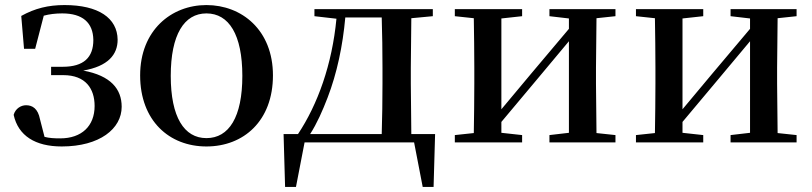

<svg xmlns="http://www.w3.org/2000/svg" viewBox="-20 -563 3210 759"><path d="M224 16C374 16 461 -54 461 -141C461 -211 418 -264 309 -284C407 -301 445 -347 445 -406C444 -492 369 -543 235 -543C171 -543 118 -530 64 -500L75 -370H119L153 -501C175 -507 199 -510 226 -510C306 -510 348 -474 349 -405C349 -336 311 -299 228 -299H182V-266H230C319 -266 354 -212 354 -144C354 -65 303 -16 218 -16C194 -16 175 -17 156 -22L138 -92C130 -133 109 -147 83 -147C63 -147 41 -134 34 -109C52 -26 120 16 224 16Z M796 16C943 16 1059 -85 1059 -265C1059 -444 936 -543 796 -543C657 -543 534 -443 534 -265C534 -86 649 16 796 16ZM796 -17C708 -17 655 -100 655 -263C655 -426 708 -510 796 -510C885 -510 938 -426 938 -263C938 -100 885 -17 796 -17Z M1223 -499 1310 -489C1293 -309 1236 -150 1158 -33H1101L1107 176H1150L1184 0H1617L1651 176H1694L1700 -33H1606L1604 -232V-296L1606 -491L1691 -499V-527H1223ZM1489 -33H1206C1233 -75 1255 -125 1275 -177C1312 -273 1335 -382 1345 -494H1489C1491 -438 1492 -351 1492 -296V-232C1492 -176 1491 -90 1489 -33Z M2152 -499 2229 -490V-449L2079 -271L1962 -131V-490L2044 -499V-527H1778V-499L1853 -491C1854 -435 1855 -351 1855 -296V-232C1855 -177 1854 -93 1853 -37L1778 -29V0H2044V-29L1962 -38V-81L2107 -254L2229 -400V-38L2152 -29V0H2413V-29L2338 -37L2336 -232V-296L2338 -491L2413 -499V-527H2152Z M2868 -499 2945 -490V-449L2795 -271L2678 -131V-490L2760 -499V-527H2494V-499L2569 -491C2570 -435 2571 -351 2571 -296V-232C2571 -177 2570 -93 2569 -37L2494 -29V0H2760V-29L2678 -38V-81L2823 -254L2945 -400V-38L2868 -29V0H3129V-29L3054 -37L3052 -232V-296L3054 -491L3129 -499V-527H2868Z"/></svg>

Font: Noto Serif CJK SC SemiBold
Style: Regular
Weight: 600
Designer: Ryoko NISHIZUKA 西塚涼子 (kana & ideographs); Frank Grießhammer (Latin, Greek & Cyrillic); Wenlong ZHANG 张文龙 (bopomofo); San
Foundry: Adobe
Version: Version 2.001;hotconv 1.1.0;makeotfexe 2.6.0